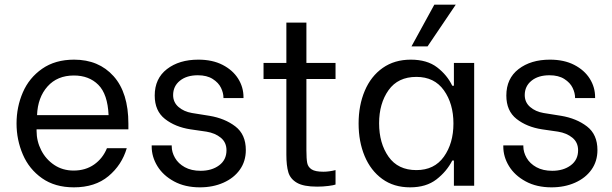

<svg xmlns="http://www.w3.org/2000/svg" viewBox="-20 -797 2628 824"><path d="M51 -267Q51 -338 78 -400.5Q105 -463 161 -502Q217 -541 298 -541Q404 -541 467.5 -470Q531 -399 531 -266V-242H137V-235Q137 -191 157 -152Q177 -113 213 -89Q249 -65 296 -65Q347 -65 384 -91Q421 -117 439 -161H524Q503 -89 445.5 -41Q388 7 297 7Q216 7 160.5 -32Q105 -71 78 -134Q51 -197 51 -267ZM446 -303Q442 -393 402 -433Q362 -473 297 -473Q226 -473 184 -426Q142 -379 139 -303Z M631 -168V-173H717V-169Q717 -144 731 -119.5Q745 -95 773 -79.5Q801 -64 841 -64Q889 -64 920.5 -87.5Q952 -111 952 -152Q952 -186 927.5 -206Q903 -226 866 -232L797 -242Q732 -252 688 -286.5Q644 -321 644 -387Q644 -460 696.5 -500.5Q749 -541 831 -541Q892 -541 935.5 -518.5Q979 -496 1002 -459.5Q1025 -423 1025 -380V-376H939V-378Q939 -398 928.5 -420Q918 -442 893 -458Q868 -474 829 -474Q781 -474 752 -450.5Q723 -427 723 -389Q723 -358 746 -338Q769 -318 804 -312L879 -300Q945 -289 990 -254.5Q1035 -220 1035 -153Q1035 -105 1009.5 -69Q984 -33 939 -13Q894 7 838 7Q774 7 727 -18.5Q680 -44 655.5 -84Q631 -124 631 -168Z M1295 -458V-152Q1295 -115 1298.5 -97.5Q1302 -80 1317.5 -70Q1333 -60 1368 -60Q1392 -60 1420 -67V-5Q1413 -2 1389.5 1Q1366 4 1341 4Q1283 4 1254.5 -12.5Q1226 -29 1217.5 -57.5Q1209 -86 1209 -133V-458H1111V-527H1209V-700H1295V-527H1420V-458Z M1519 -267Q1519 -345 1545.5 -407.5Q1572 -470 1622.5 -505.5Q1673 -541 1743 -541Q1813 -541 1856 -508Q1899 -475 1921 -429H1928V-527H2015V0H1928V-108H1921Q1897 -61 1853 -27Q1809 7 1740 7Q1670 7 1620.5 -29Q1571 -65 1545 -127Q1519 -189 1519 -267ZM1926 -267Q1926 -352 1885 -409.5Q1844 -467 1767 -467Q1688 -467 1647.5 -410Q1607 -353 1607 -268Q1607 -182 1647.5 -124.5Q1688 -67 1767 -67Q1844 -67 1885 -124.5Q1926 -182 1926 -267ZM1746 -598 1844 -777H1936L1815 -598Z M2140 -168V-173H2226V-169Q2226 -144 2240 -119.5Q2254 -95 2282 -79.5Q2310 -64 2350 -64Q2398 -64 2429.5 -87.5Q2461 -111 2461 -152Q2461 -186 2436.5 -206Q2412 -226 2375 -232L2306 -242Q2241 -252 2197 -286.5Q2153 -321 2153 -387Q2153 -460 2205.5 -500.5Q2258 -541 2340 -541Q2401 -541 2444.5 -518.5Q2488 -496 2511 -459.5Q2534 -423 2534 -380V-376H2448V-378Q2448 -398 2437.5 -420Q2427 -442 2402 -458Q2377 -474 2338 -474Q2290 -474 2261 -450.5Q2232 -427 2232 -389Q2232 -358 2255 -338Q2278 -318 2313 -312L2388 -300Q2454 -289 2499 -254.5Q2544 -220 2544 -153Q2544 -105 2518.5 -69Q2493 -33 2448 -13Q2403 7 2347 7Q2283 7 2236 -18.5Q2189 -44 2164.5 -84Q2140 -124 2140 -168Z"/></svg>

Font: Be Vietnam
Style: Regular
Weight: 400
Designer: Gabriel Lam
Foundry: TypeRant
Version: Version 4.000